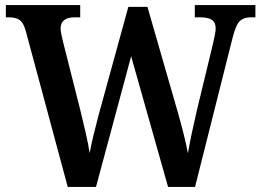

<svg xmlns="http://www.w3.org/2000/svg" viewBox="-20 -734 1025 754"><path d="M81 -613Q72 -645 57 -655.5Q42 -666 15 -666H3V-714H295V-666H274Q218 -666 218 -622Q218 -613 221 -599Q224 -585 227 -572L296 -299Q306 -258 316.5 -212.5Q327 -167 332 -133Q339 -169 348 -206.5Q357 -244 368 -285L484 -707H559L676 -301Q690 -253 701 -208.5Q712 -164 718 -132Q724 -167 733 -210Q742 -253 753 -300L817 -565Q820 -578 823.5 -595.5Q827 -613 827 -622Q827 -646 812 -656Q797 -666 766 -666H745V-714H983V-666H965Q938 -666 922.5 -652Q907 -638 894 -588L746 0H640L495 -513L357 0H246Z"/></svg>

Font: Noto Serif Tamil SemiCondensed SemiBold
Style: Regular
Weight: 600
Width: 4
Designer: Indian Type Foundry, Tom Grace, and the Monotype Design Team
Foundry: Monotype Imaging Inc.
Version: Version 2.004; ttfautohint (v1.8.4.7-5d5b)